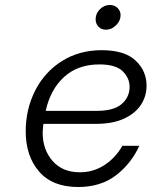

<svg xmlns="http://www.w3.org/2000/svg" viewBox="-20 -745 607 769"><path d="M83 -219Q83 -307 120.5 -381.5Q158 -456 227.5 -500Q297 -544 387 -544Q479 -544 523 -502.5Q567 -461 567 -402Q567 -359 544 -324.5Q521 -290 476 -269.5Q431 -249 366 -249H154L153 -242Q151 -222 151 -212Q151 -146 190.5 -100.5Q230 -55 300 -55Q354 -55 398.5 -84Q443 -113 470 -161H538Q505 -89 444 -42.5Q383 4 293 4Q190 4 136.5 -58Q83 -120 83 -219ZM368 -301Q436 -301 467.5 -328.5Q499 -356 499 -397Q499 -433 471 -460Q443 -487 378 -487Q292 -487 237 -437Q182 -387 163 -301ZM363 -668Q363 -691 380 -708Q397 -725 420 -725Q439 -725 451 -713Q463 -701 463 -684Q463 -662 445 -644Q427 -626 404 -626Q386 -626 374.5 -638Q363 -650 363 -668Z"/></svg>

Font: Be Vietnam Light
Style: Italic
Weight: 300
Italic angle: -9.222°
Designer: Gabriel Lam
Foundry: TypeRant
Version: Version 3.000